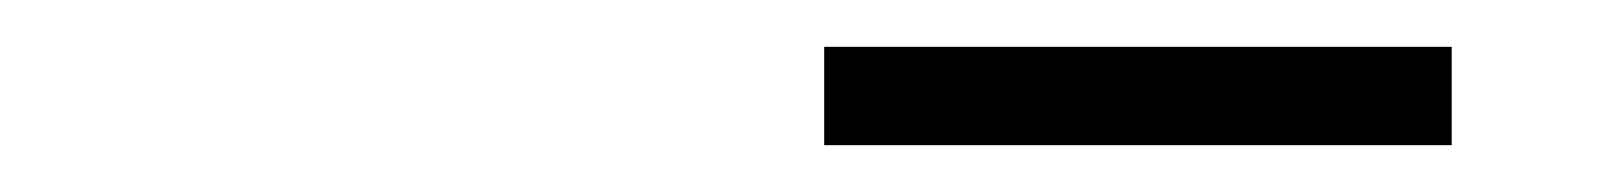

<svg xmlns="http://www.w3.org/2000/svg" viewBox="-20 -729 690 82"><path d="M332 -667V-709H600V-667Z"/></svg>

Font: Azeret Mono Thin Thin
Style: Regular
Weight: 250
Version: Version 1.002